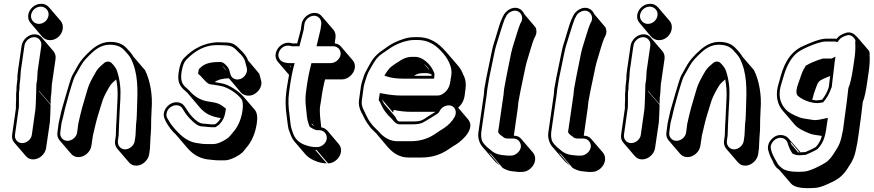

<svg xmlns="http://www.w3.org/2000/svg" viewBox="-20 -724 4609 1013"><path d="M129 -645C127 -628 131 -614 142 -602L202 -531C213 -519 227 -512 244 -512C277 -512 306 -538 311 -571C313 -588 310 -603 299 -615L238 -686C227 -698 214 -704 197 -704C164 -704 134 -678 129 -645ZM94 -483 76 -359C73 -339 71 -322 72 -307L70 -291C68 -276 67 -265 67 -259C68 -241 64 -239 65 -217C66 -188 63 -185 64 -153L44 -13C42 3 45 16 55 28L116 99C126 111 139 117 155 117C187 117 218 90 223 58L243 -78L245 -113L247 -171L186 -242V-245L247 -174L248 -210L251 -234L253 -270C253 -276 254 -282 255 -288L273 -412C275 -428 272 -442 262 -454L201 -525C191 -537 179 -543 162 -543C130 -543 99 -515 94 -483ZM97 31C73 31 56 11 59 -13L79 -154C81 -169 79 -183 80 -189C81 -198 79 -233 81 -242C85 -261 81 -265 85 -291L87 -308C89 -322 88 -339 91 -359L109 -483C112 -507 136 -528 160 -528C184 -528 201 -507 198 -483L180 -359C179 -353 178 -346 178 -340L176 -304L172 -280L171 -244V-241L169 -182L167 -148L148 -13C145 11 121 31 97 31ZM195 -689C220 -689 240 -667 236 -642C232 -617 210 -598 185 -598C160 -598 140 -620 144 -645C148 -670 170 -689 195 -689Z M767 90 771 61 774 1C775 -17 777 -32 777 -43C777 -74 778 -119 780 -149C786 -218 773 -299 745 -354L684 -425C676 -440 659 -459 645 -473C625 -493 598 -503 562 -503C526 -503 492 -488 460 -459C432 -434 409 -409 394 -384L363 -329C353 -312 338 -255 331 -233L309 -157C305 -144 302 -132 300 -121C296 -101 292 -90 289 -71L283 -25C281 -9 284 4 294 16L355 87C365 99 378 105 394 105C426 105 457 78 462 46L469 0C469 -2 469 -6 471 -12C479 -44 487 -85 499 -122C522 -194 518 -200 559 -269C566 -281 578 -292 593 -305C600 -272 602 -237 600 -202C598 -177 595 -81 593 -65L591 -8L587 19C585 35 589 49 599 61C619 85 640 108 660 132C670 144 683 150 699 150C731 150 762 122 767 90ZM573 -361 556 -381C562 -375 568 -368 573 -361ZM336 19C312 19 295 -1 298 -25L304 -71C305 -78 307 -85 309 -92C315 -112 318 -133 324 -155L345 -231C351 -250 367 -308 376 -323L407 -378C421 -403 442 -424 469 -449C499 -476 528 -488 559 -488C592 -488 616 -479 633 -462C652 -442 665 -426 670 -416C709 -340 707 -255 703 -154C701 -119 703 -108 698 -70V-69L695 -9L691 19C688 43 664 64 640 64C616 64 599 43 602 19L606 -9L608 -66C609 -85 613 -177 615 -204C618 -254 613 -302 598 -348C593 -364 583 -377 568 -392C563 -397 556 -399 550 -399C544 -399 537 -398 530 -392L522 -385C505 -371 494 -359 486 -345C464 -307 450 -280 444 -260C435 -227 413 -159 405 -123C399 -93 396 -89 393 -71L387 -25C384 -1 360 19 336 19Z M1050 -72C1035 -73 1016 -84 993 -109C985 -117 977 -128 972 -136L956 -160C949 -172 936 -182 920 -184C886 -189 855 -164 846 -134C840 -113 848 -96 856 -81C869 -57 886 -34 907 -15L968 56C1002 96 1042 115 1085 118L1104 120C1112 121 1123 122 1137 122H1165C1200 122 1249 92 1263 76C1273 64 1282 53 1289 44C1313 12 1328 -27 1335 -74C1340 -107 1336 -131 1324 -145L1263 -216C1241 -241 1188 -279 1146 -285C1130 -287 1119 -290 1113 -291C1128 -303 1153 -310 1187 -311C1188 -309 1190 -308 1191 -307L1251 -236C1262 -223 1289 -213 1315 -224C1339 -234 1368 -266 1357 -301L1348 -335L1288 -406C1283 -425 1264 -447 1248 -462C1235 -474 1223 -490 1201 -496C1189 -500 1163 -501 1123 -501C1058 -497 1001 -469 952 -419C937 -404 928 -379 923 -345C917 -305 922 -282 941 -260C950 -249 966 -239 974 -228L1034 -157C1066 -120 1100 -108 1145 -101C1136 -84 1125 -75 1114 -68H1094ZM1174 -351 1150 -380C1156 -375 1170 -361 1174 -351ZM1047 -57 1091 -53H1117C1121 -56 1125 -58 1129 -61C1137 -66 1142 -73 1150 -83C1163 -101 1167 -119 1171 -143L1172 -151C1137 -179 1129 -181 1076 -189C1044 -194 1012 -210 986 -238C979 -245 975 -251 966 -258C938 -280 932 -302 938 -345C943 -377 952 -398 963 -409C1009 -457 1062 -486 1122 -486C1163 -486 1185 -484 1195 -481C1215 -475 1226 -461 1237 -450C1259 -430 1270 -413 1273 -400L1282 -366C1289 -339 1268 -315 1250 -308C1222 -297 1200 -314 1196 -332L1189 -356C1186 -365 1180 -373 1173 -380C1161 -391 1156 -397 1139 -397C1097 -397 1064 -391 1042 -371L1029 -359L1025 -335C1035 -327 1039 -323 1055 -305C1068 -291 1077 -281 1091 -279C1111 -277 1111 -276 1142 -271C1185 -264 1231 -229 1251 -205C1260 -195 1264 -176 1260 -145C1254 -100 1239 -63 1217 -35C1210 -26 1201 -16 1191 -4C1182 7 1136 36 1107 36H1079C1065 36 1055 36 1048 35L1028 32C989 29 954 10 919 -26C899 -47 881 -67 869 -90L864 -98C858 -108 856 -118 860 -131C871 -169 924 -183 943 -151L958 -127C963 -119 972 -109 982 -98C1006 -73 1026 -57 1047 -57Z M1852 -365C1854 -381 1851 -394 1841 -406L1780 -477C1771 -488 1760 -494 1746 -495V-496L1750 -525C1752 -541 1749 -555 1739 -567L1678 -638C1668 -650 1656 -656 1639 -656C1607 -656 1576 -628 1571 -596L1567 -567L1548 -495H1523C1462 -516 1409 -441 1446 -398L1505 -329C1502 -311 1498 -290 1494 -265L1490 -235C1485 -198 1486 -155 1493 -108C1495 -93 1499 -54 1503 -41C1511 -19 1518 4 1532 21L1593 92C1614 116 1662 138 1704 138L1643 67H1650L1711 138C1743 138 1774 110 1779 78C1781 62 1778 49 1768 37L1708 -34C1699 -44 1688 -50 1675 -52C1672 -80 1664 -132 1669 -164L1674 -194C1680 -238 1687 -275 1695 -305H1784C1816 -305 1847 -333 1852 -365ZM1514 -371 1509 -376H1515C1515 -374 1514 -373 1514 -371ZM1638 -58C1633 -60 1630 -64 1627 -66L1623 -75ZM1637 -641C1661 -641 1678 -620 1675 -596L1671 -568L1650 -480H1738C1762 -480 1780 -460 1777 -436C1774 -412 1749 -391 1725 -391H1623L1620 -378C1612 -347 1604 -309 1598 -265L1594 -235C1591 -212 1591 -187 1594 -160C1600 -113 1597 -102 1609 -68L1614 -55C1626 -48 1639 -37 1658 -37H1665C1689 -37 1707 -16 1704 8C1701 32 1677 52 1653 52H1646C1628 52 1608 48 1585 39C1554 27 1535 6 1525 -24C1522 -33 1519 -41 1517 -48C1513 -59 1510 -100 1508 -113C1501 -159 1500 -200 1505 -235L1509 -265C1516 -315 1524 -352 1530 -374L1535 -391H1511C1475 -391 1458 -402 1451 -420C1447 -431 1448 -442 1454 -454C1465 -476 1489 -490 1519 -480H1560L1582 -566L1586 -596C1589 -620 1613 -641 1637 -641Z M2152 -134H2278C2267 -127 2257 -121 2239 -110C2209 -90 2202 -83 2156 -83H2091C2076 -83 2071 -96 2067 -106L2006 -177C2002 -186 1998 -194 1994 -201L2054 -130L2057 -144C2089 -137 2121 -134 2152 -134ZM2397 -156C2417 -173 2429 -196 2432 -224L2436 -255C2440 -284 2436 -309 2424 -330C2418 -347 2409 -363 2396 -378L2335 -449C2329 -456 2323 -462 2316 -469C2279 -508 2235 -528 2186 -528H2167C2144 -528 2124 -524 2105 -517C2073 -507 2043 -492 2016 -472C2011 -468 2006 -464 2001 -461C1979 -447 1961 -430 1946 -410C1939 -400 1904 -339 1900 -324C1894 -303 1888 -291 1884 -267L1874 -194C1871 -175 1875 -155 1886 -132C1889 -127 1894 -118 1900 -105C1910 -83 1924 -65 1936 -49L1965 -20L2025 51C2057 88 2093 107 2134 107H2205C2257 107 2303 93 2343 66C2365 51 2379 42 2385 39C2429 11 2488 -50 2449 -95ZM2247 -352 2216 -388C2229 -377 2240 -366 2247 -352ZM2257 -331V-326V-324H2164C2179 -334 2194 -338 2210 -338H2229C2238 -338 2248 -336 2257 -331ZM2023 -320C2044 -313 2073 -309 2107 -309H2270L2272 -326C2274 -339 2267 -347 2263 -356C2251 -382 2212 -424 2171 -424H2152C2133 -424 2114 -418 2096 -407C2081 -397 2072 -391 2069 -390C2064 -387 2058 -382 2054 -379C2040 -371 2029 -358 2018 -341L2008 -325ZM2094 -220C2064 -220 2033 -224 2001 -230L1984 -233L1978 -196C1983 -188 1988 -180 1992 -170C2002 -146 2020 -122 2044 -100C2055 -89 2067 -68 2089 -68H2154C2177 -68 2194 -70 2208 -76C2225 -84 2265 -110 2280 -119C2288 -124 2294 -127 2299 -137C2306 -151 2315 -159 2328 -164C2371 -181 2398 -142 2378 -106C2366 -85 2348 -64 2318 -45C2309 -40 2297 -32 2275 -17C2238 8 2196 21 2147 21H2076C2040 21 2007 4 1977 -31C1971 -38 1960 -47 1948 -60C1942 -67 1938 -73 1931 -82C1921 -95 1907 -128 1900 -141C1889 -161 1887 -179 1889 -194L1899 -267C1901 -278 1904 -287 1906 -294C1917 -324 1915 -330 1935 -364C1961 -409 1970 -425 2008 -449C2014 -453 2019 -456 2024 -460C2049 -479 2077 -493 2107 -503C2125 -508 2143 -513 2165 -513H2184C2229 -513 2269 -495 2304 -458C2326 -435 2340 -416 2350 -393C2359 -373 2365 -353 2361 -326L2356 -295C2352 -264 2339 -243 2315 -228C2306 -222 2297 -220 2286 -220Z M2803 123C2805 107 2802 93 2792 81L2731 10C2722 -2 2708 -8 2692 -8H2691L2712 -155C2713 -164 2714 -174 2715 -185L2726 -244L2753 -373C2756 -387 2760 -401 2765 -417C2773 -442 2789 -501 2799 -523L2805 -534C2812 -549 2812 -564 2806 -579L2746 -650C2740 -664 2730 -675 2715 -680C2681 -692 2646 -665 2635 -640L2629 -628C2620 -608 2611 -581 2602 -549C2587 -496 2582 -490 2574 -449L2546 -314L2535 -253C2534 -244 2534 -235 2533 -226L2504 -25C2500 2 2509 31 2524 49L2585 120C2593 130 2604 139 2618 150L2558 80C2563 84 2567 87 2572 91L2632 162C2651 173 2669 179 2686 180L2714 183H2735C2767 183 2798 155 2803 123ZM2626 -29C2625 -30 2625 -31 2624 -32ZM2637 -226 2608 -27C2611 -21 2615 -16 2620 -12L2629 -6C2632 -3 2635 -1 2636 0C2643 7 2656 7 2669 7H2690C2713 7 2731 29 2728 52C2725 75 2700 97 2677 97H2657L2629 94C2615 92 2599 89 2582 78C2575 74 2573 71 2568 67C2540 46 2525 27 2522 15C2518 -1 2518 -15 2519 -25L2548 -226C2549 -235 2550 -245 2551 -253L2561 -313L2589 -448C2591 -459 2594 -470 2597 -481C2606 -508 2632 -598 2643 -624L2649 -635C2654 -647 2662 -656 2675 -662C2714 -682 2746 -645 2731 -610L2725 -599C2720 -587 2714 -570 2707 -547C2696 -508 2685 -481 2677 -445L2651 -316L2640 -256C2638 -245 2638 -235 2637 -226Z M3172 123C3174 107 3171 93 3161 81L3100 10C3091 -2 3077 -8 3061 -8H3060L3081 -155C3082 -164 3083 -174 3084 -185L3095 -244L3122 -373C3125 -387 3129 -401 3134 -417C3142 -442 3158 -501 3168 -523L3174 -534C3181 -549 3181 -564 3175 -579L3115 -650C3109 -664 3099 -675 3084 -680C3050 -692 3015 -665 3004 -640L2998 -628C2989 -608 2980 -581 2971 -549C2956 -496 2951 -490 2943 -449L2915 -314L2904 -253C2903 -244 2903 -235 2902 -226L2873 -25C2869 2 2878 31 2893 49L2954 120C2962 130 2973 139 2987 150L2927 80C2932 84 2936 87 2941 91L3001 162C3020 173 3038 179 3055 180L3083 183H3104C3136 183 3167 155 3172 123ZM2995 -29C2994 -30 2994 -31 2993 -32ZM3006 -226 2977 -27C2980 -21 2984 -16 2989 -12L2998 -6C3001 -3 3004 -1 3005 0C3012 7 3025 7 3038 7H3059C3082 7 3100 29 3097 52C3094 75 3069 97 3046 97H3026L2998 94C2984 92 2968 89 2951 78C2944 74 2942 71 2937 67C2909 46 2894 27 2891 15C2887 -1 2887 -15 2888 -25L2917 -226C2918 -235 2919 -245 2920 -253L2930 -313L2958 -448C2960 -459 2963 -470 2966 -481C2975 -508 3001 -598 3012 -624L3018 -635C3023 -647 3031 -656 3044 -662C3083 -682 3115 -645 3100 -610L3094 -599C3089 -587 3083 -570 3076 -547C3065 -508 3054 -481 3046 -445L3020 -316L3009 -256C3007 -245 3007 -235 3006 -226Z M3342 -645C3340 -628 3344 -614 3355 -602L3415 -531C3426 -519 3440 -512 3457 -512C3490 -512 3519 -538 3524 -571C3526 -588 3523 -603 3512 -615L3451 -686C3440 -698 3427 -704 3410 -704C3377 -704 3347 -678 3342 -645ZM3307 -483 3289 -359C3286 -339 3284 -322 3285 -307L3283 -291C3281 -276 3280 -265 3280 -259C3281 -241 3277 -239 3278 -217C3279 -188 3276 -185 3277 -153L3257 -13C3255 3 3258 16 3268 28L3329 99C3339 111 3352 117 3368 117C3400 117 3431 90 3436 58L3456 -78L3458 -113L3460 -171L3399 -242V-245L3460 -174L3461 -210L3464 -234L3466 -270C3466 -276 3467 -282 3468 -288L3486 -412C3488 -428 3485 -442 3475 -454L3414 -525C3404 -537 3392 -543 3375 -543C3343 -543 3312 -515 3307 -483ZM3310 31C3286 31 3269 11 3272 -13L3292 -154C3294 -169 3292 -183 3293 -189C3294 -198 3292 -233 3294 -242C3298 -261 3294 -265 3298 -291L3300 -308C3302 -322 3301 -339 3304 -359L3322 -483C3325 -507 3349 -528 3373 -528C3397 -528 3414 -507 3411 -483L3393 -359C3392 -353 3391 -346 3391 -340L3389 -304L3385 -280L3384 -244V-241L3382 -182L3380 -148L3361 -13C3358 11 3334 31 3310 31ZM3408 -689C3433 -689 3453 -667 3449 -642C3445 -617 3423 -598 3398 -598C3373 -598 3353 -620 3357 -645C3361 -670 3383 -689 3408 -689Z M3980 90 3984 61 3987 1C3988 -17 3990 -32 3990 -43C3990 -74 3991 -119 3993 -149C3999 -218 3986 -299 3958 -354L3897 -425C3889 -440 3872 -459 3858 -473C3838 -493 3811 -503 3775 -503C3739 -503 3705 -488 3673 -459C3645 -434 3622 -409 3607 -384L3576 -329C3566 -312 3551 -255 3544 -233L3522 -157C3518 -144 3515 -132 3513 -121C3509 -101 3505 -90 3502 -71L3496 -25C3494 -9 3497 4 3507 16L3568 87C3578 99 3591 105 3607 105C3639 105 3670 78 3675 46L3682 0C3682 -2 3682 -6 3684 -12C3692 -44 3700 -85 3712 -122C3735 -194 3731 -200 3772 -269C3779 -281 3791 -292 3806 -305C3813 -272 3815 -237 3813 -202C3811 -177 3808 -81 3806 -65L3804 -8L3800 19C3798 35 3802 49 3812 61C3832 85 3853 108 3873 132C3883 144 3896 150 3912 150C3944 150 3975 122 3980 90ZM3786 -361 3769 -381C3775 -375 3781 -368 3786 -361ZM3549 19C3525 19 3508 -1 3511 -25L3517 -71C3518 -78 3520 -85 3522 -92C3528 -112 3531 -133 3537 -155L3558 -231C3564 -250 3580 -308 3589 -323L3620 -378C3634 -403 3655 -424 3682 -449C3712 -476 3741 -488 3772 -488C3805 -488 3829 -479 3846 -462C3865 -442 3878 -426 3883 -416C3922 -340 3920 -255 3916 -154C3914 -119 3916 -108 3911 -70V-69L3908 -9L3904 19C3901 43 3877 64 3853 64C3829 64 3812 43 3815 19L3819 -9L3821 -66C3822 -85 3826 -177 3828 -204C3831 -254 3826 -302 3811 -348C3806 -364 3796 -377 3781 -392C3776 -397 3769 -399 3763 -399C3757 -399 3750 -398 3743 -392L3735 -385C3718 -371 3707 -359 3699 -345C3677 -307 3663 -280 3657 -260C3648 -227 3626 -159 3618 -123C3612 -93 3609 -89 3606 -71L3600 -25C3597 -1 3573 19 3549 19Z M4203 80C4202 79 4202 77 4201 76L4140 6C4128 -8 4102 -18 4075 -7C4050 4 4023 36 4034 71L4038 85C4042 97 4048 111 4058 128C4063 143 4065 143 4071 153C4075 160 4082 164 4093 174L4153 244C4173 267 4220 272 4284 267C4298 266 4318 260 4343 249C4393 227 4421 212 4451 166C4483 118 4490 102 4503 31L4510 -15C4520 -83 4527 -140 4532 -186C4541 -207 4549 -243 4556 -295L4564 -350C4568 -380 4570 -408 4568 -433C4569 -443 4568 -451 4564 -457L4503 -528C4487 -546 4468 -558 4444 -551C4421 -544 4404 -534 4394 -519C4390 -520 4387 -520 4384 -520H4338C4320 -520 4292 -513 4254 -497C4248 -495 4240 -491 4228 -486C4163 -460 4123 -410 4098 -319C4095 -306 4092 -297 4090 -290C4069 -226 4078 -174 4114 -135L4175 -64C4189 -48 4215 -34 4253 -19C4263 -15 4284 -11 4316 -7C4311 14 4302 32 4285 51C4272 60 4243 72 4230 78C4228 78 4215 79 4203 80ZM4191 80 4154 36 4150 23 4198 80ZM4360 -323C4358 -306 4355 -287 4353 -266C4352 -265 4352 -263 4352 -262C4344 -237 4332 -216 4317 -198L4296 -195C4285 -193 4275 -196 4265 -198C4268 -206 4271 -216 4274 -230C4286 -265 4294 -286 4298 -290C4302 -294 4304 -296 4304 -297C4324 -309 4336 -314 4360 -323ZM4384 -398 4388 -425 4367 -415H4358H4321C4288 -405 4256 -393 4229 -376V-372C4218 -359 4212 -343 4199 -304C4189 -275 4171 -234 4191 -217C4213 -198 4255 -180 4294 -180H4295L4323 -184C4342 -206 4356 -230 4366 -260L4368 -263C4375 -326 4381 -375 4384 -398ZM4434 -86 4428 -40C4415 29 4409 41 4378 88C4364 109 4351 124 4337 133C4317 147 4253 179 4225 181C4162 186 4123 178 4104 162C4092 152 4085 144 4085 143C4076 128 4056 94 4052 79L4048 65C4040 39 4061 15 4079 7C4107 -5 4130 12 4135 29L4139 42C4143 54 4150 70 4161 86C4173 93 4188 96 4205 95C4218 94 4227 93 4228 93H4231C4248 85 4278 73 4294 62C4331 21 4335 -11 4345 -83L4348 -102L4328 -98C4302 -92 4284 -89 4271 -91C4233 -96 4208 -101 4200 -104C4163 -118 4138 -133 4126 -146C4092 -183 4084 -228 4104 -287C4106 -294 4109 -304 4113 -317C4132 -385 4160 -428 4193 -451C4226 -473 4304 -505 4336 -505H4382C4383 -505 4386 -505 4389 -504L4399 -502L4406 -512C4413 -522 4426 -531 4447 -537C4463 -542 4476 -537 4490 -518C4492 -515 4494 -511 4493 -504L4492 -502C4494 -478 4493 -451 4489 -421L4481 -366C4473 -313 4465 -279 4456 -259C4451 -212 4444 -155 4434 -86Z"/></svg>

Font: AppleStorm
Style: ShdXbdIta
Weight: 800
Foundry: Cannot Into Space Fonts
Version: Version 1.01